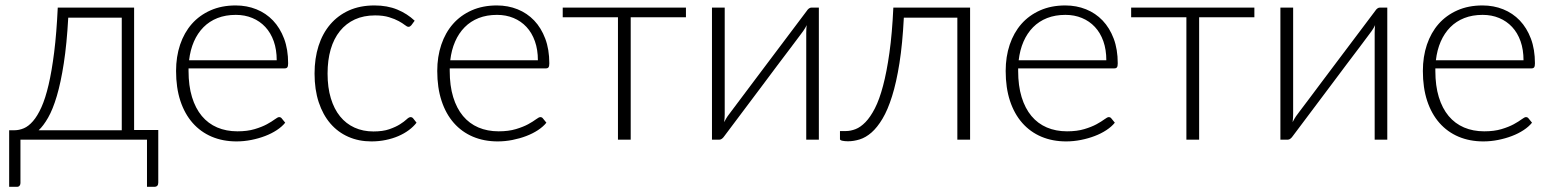

<svg xmlns="http://www.w3.org/2000/svg" viewBox="-20 -526 5848 723"><path d="M485 -497.5V-36.5H576V161.5Q576 177.5 561 177.5H533.5V0H57V163.5Q57 169 53.8 173.2Q50.5 177.5 44 177.5H14.5V-35.5H34Q52 -35.5 69.8 -43Q87.5 -50.5 104.2 -69.8Q121 -89 136 -122.2Q151 -155.5 163 -206.8Q175 -258 184 -329.5Q193 -401 197.5 -497.5ZM237 -459.5Q231.5 -360 220.2 -287.5Q209 -215 194 -164.5Q179 -114 161.2 -83Q143.5 -52 125.5 -35.5H438.5V-459.5Z M867.5 -505.5Q909.5 -505.5 945.5 -491Q981.5 -476.5 1008 -448.8Q1034.5 -421 1049.8 -380.5Q1065 -340 1065 -287.5Q1065 -276.5 1062 -272.5Q1059 -268.5 1052 -268.5H690V-259Q690 -203 703 -160.5Q716 -118 740 -89.2Q764 -60.5 798 -46Q832 -31.5 874 -31.5Q911.5 -31.5 939 -39.8Q966.5 -48 985.2 -58.2Q1004 -68.5 1015 -76.8Q1026 -85 1031 -85Q1037.5 -85 1041 -80L1054 -64Q1042 -49 1022.2 -36Q1002.5 -23 978.2 -13.8Q954 -4.5 926.2 1Q898.5 6.5 870.5 6.5Q819.5 6.5 777.5 -11.2Q735.5 -29 705.5 -63Q675.5 -97 659.2 -146.2Q643 -195.5 643 -259Q643 -312.5 658.2 -357.8Q673.5 -403 702.2 -435.8Q731 -468.5 772.8 -487Q814.5 -505.5 867.5 -505.5ZM868 -470Q829.5 -470 799 -458Q768.5 -446 746.2 -423.5Q724 -401 710.2 -369.5Q696.5 -338 692 -299H1022Q1022 -339 1010.8 -370.8Q999.5 -402.5 979 -424.5Q958.5 -446.5 930.2 -458.2Q902 -470 868 -470Z M1529 -431Q1526.5 -428.5 1524.2 -426.8Q1522 -425 1518 -425Q1513 -425 1504.5 -431.8Q1496 -438.5 1481.5 -446.5Q1467 -454.5 1445.2 -461.2Q1423.5 -468 1392.5 -468Q1349.5 -468 1316.2 -452.8Q1283 -437.5 1260 -409Q1237 -380.5 1225.2 -340Q1213.5 -299.5 1213.5 -249Q1213.5 -196.5 1225.8 -156Q1238 -115.5 1260.5 -87.8Q1283 -60 1315 -45.5Q1347 -31 1386 -31Q1422 -31 1446.2 -39.5Q1470.5 -48 1486.2 -58Q1502 -68 1511 -76.5Q1520 -85 1526 -85Q1532 -85 1536 -80L1548.5 -64Q1537 -49 1519.5 -36Q1502 -23 1480 -13.5Q1458 -4 1432.2 1.2Q1406.5 6.5 1378.5 6.5Q1331 6.5 1291.8 -10.8Q1252.5 -28 1224.2 -60.8Q1196 -93.5 1180.2 -141Q1164.5 -188.5 1164.5 -249Q1164.5 -306 1179.5 -353Q1194.5 -400 1223.5 -434Q1252.5 -468 1294.2 -486.8Q1336 -505.5 1390 -505.5Q1438.5 -505.5 1476 -490Q1513.5 -474.5 1541.5 -448Z M1851 -505.5Q1893 -505.5 1929 -491Q1965 -476.5 1991.5 -448.8Q2018 -421 2033.2 -380.5Q2048.5 -340 2048.5 -287.5Q2048.5 -276.5 2045.5 -272.5Q2042.5 -268.5 2035.5 -268.5H1673.5V-259Q1673.5 -203 1686.5 -160.5Q1699.5 -118 1723.5 -89.2Q1747.5 -60.5 1781.5 -46Q1815.5 -31.5 1857.5 -31.5Q1895 -31.5 1922.5 -39.8Q1950 -48 1968.8 -58.2Q1987.5 -68.5 1998.5 -76.8Q2009.5 -85 2014.5 -85Q2021 -85 2024.5 -80L2037.5 -64Q2025.5 -49 2005.8 -36Q1986 -23 1961.8 -13.8Q1937.5 -4.5 1909.8 1Q1882 6.5 1854 6.5Q1803 6.5 1761 -11.2Q1719 -29 1689 -63Q1659 -97 1642.8 -146.2Q1626.5 -195.5 1626.5 -259Q1626.5 -312.5 1641.8 -357.8Q1657 -403 1685.8 -435.8Q1714.5 -468.5 1756.2 -487Q1798 -505.5 1851 -505.5ZM1851.5 -470Q1813 -470 1782.5 -458Q1752 -446 1729.8 -423.5Q1707.5 -401 1693.8 -369.5Q1680 -338 1675.5 -299H2005.5Q2005.5 -339 1994.2 -370.8Q1983 -402.5 1962.5 -424.5Q1942 -446.5 1913.8 -458.2Q1885.5 -470 1851.5 -470Z M2099 -497.5H2563V-461H2355V0H2307V-461H2099Z M2661 0V-497.5H2709V-96.5Q2709 -89.5 2708.5 -81.5Q2708 -73.5 2707 -66Q2710 -72.5 2713.5 -78.2Q2717 -84 2720 -88.5Q2720.5 -89.5 2733.8 -107Q2747 -124.5 2768.2 -152.8Q2789.5 -181 2816 -216.5Q2842.5 -252 2870.5 -289Q2935.5 -375.5 3018 -485Q3021 -490 3025.8 -493.8Q3030.5 -497.5 3036 -497.5H3063.5V0H3016V-401Q3016 -415.5 3017.5 -431.5Q3014.5 -424.5 3011 -419Q3007.5 -413.5 3004.5 -409Q3003.5 -408 2990.5 -390.2Q2977.5 -372.5 2956.2 -344.5Q2935 -316.5 2908.2 -281Q2881.5 -245.5 2854 -208.5Q2789 -122 2706.5 -12Q2703.5 -7.5 2698.8 -3.8Q2694 0 2688.5 0Z M3633 -497.5V0H3585V-459.5H3383.5Q3378.5 -361 3367 -288.2Q3355.5 -215.5 3339.2 -163.8Q3323 -112 3303.2 -79Q3283.5 -46 3261.8 -27Q3240 -8 3217.2 -1Q3194.5 6 3173 6Q3161 6 3152 4Q3143 2 3143 -2V-32.5H3165Q3183 -32.5 3201.8 -39.8Q3220.5 -47 3239 -66Q3257.5 -85 3274.5 -118Q3291.5 -151 3305.2 -202.8Q3319 -254.5 3329.2 -327Q3339.5 -399.5 3344 -497.5Z M3991.5 -505.5Q4033.5 -505.5 4069.5 -491Q4105.5 -476.5 4132 -448.8Q4158.5 -421 4173.8 -380.5Q4189 -340 4189 -287.5Q4189 -276.5 4186 -272.5Q4183 -268.5 4176 -268.5H3814V-259Q3814 -203 3827 -160.5Q3840 -118 3864 -89.2Q3888 -60.5 3922 -46Q3956 -31.5 3998 -31.5Q4035.5 -31.5 4063 -39.8Q4090.5 -48 4109.2 -58.2Q4128 -68.5 4139 -76.8Q4150 -85 4155 -85Q4161.5 -85 4165 -80L4178 -64Q4166 -49 4146.2 -36Q4126.5 -23 4102.2 -13.8Q4078 -4.5 4050.2 1Q4022.5 6.5 3994.5 6.5Q3943.5 6.5 3901.5 -11.2Q3859.5 -29 3829.5 -63Q3799.5 -97 3783.2 -146.2Q3767 -195.5 3767 -259Q3767 -312.5 3782.2 -357.8Q3797.5 -403 3826.2 -435.8Q3855 -468.5 3896.8 -487Q3938.5 -505.5 3991.5 -505.5ZM3992 -470Q3953.5 -470 3923 -458Q3892.5 -446 3870.2 -423.5Q3848 -401 3834.2 -369.5Q3820.5 -338 3816 -299H4146Q4146 -339 4134.8 -370.8Q4123.5 -402.5 4103 -424.5Q4082.5 -446.5 4054.2 -458.2Q4026 -470 3992 -470Z M4239.5 -497.5H4703.5V-461H4495.5V0H4447.5V-461H4239.5Z M4801.5 0V-497.5H4849.5V-96.5Q4849.5 -89.5 4849 -81.5Q4848.5 -73.5 4847.5 -66Q4850.5 -72.5 4854 -78.2Q4857.5 -84 4860.5 -88.5Q4861 -89.5 4874.2 -107Q4887.5 -124.5 4908.8 -152.8Q4930 -181 4956.5 -216.5Q4983 -252 5011 -289Q5076 -375.5 5158.5 -485Q5161.5 -490 5166.2 -493.8Q5171 -497.5 5176.5 -497.5H5204V0H5156.5V-401Q5156.5 -415.5 5158 -431.5Q5155 -424.5 5151.5 -419Q5148 -413.5 5145 -409Q5144 -408 5131 -390.2Q5118 -372.5 5096.8 -344.5Q5075.5 -316.5 5048.8 -281Q5022 -245.5 4994.5 -208.5Q4929.5 -122 4847 -12Q4844 -7.5 4839.2 -3.8Q4834.5 0 4829 0Z M5562.5 -505.5Q5604.5 -505.5 5640.5 -491Q5676.5 -476.5 5703 -448.8Q5729.5 -421 5744.8 -380.5Q5760 -340 5760 -287.5Q5760 -276.5 5757 -272.5Q5754 -268.5 5747 -268.5H5385V-259Q5385 -203 5398 -160.5Q5411 -118 5435 -89.2Q5459 -60.5 5493 -46Q5527 -31.5 5569 -31.5Q5606.5 -31.5 5634 -39.8Q5661.5 -48 5680.2 -58.2Q5699 -68.5 5710 -76.8Q5721 -85 5726 -85Q5732.5 -85 5736 -80L5749 -64Q5737 -49 5717.2 -36Q5697.5 -23 5673.2 -13.8Q5649 -4.5 5621.2 1Q5593.5 6.5 5565.5 6.5Q5514.5 6.5 5472.5 -11.2Q5430.5 -29 5400.5 -63Q5370.5 -97 5354.2 -146.2Q5338 -195.5 5338 -259Q5338 -312.5 5353.2 -357.8Q5368.5 -403 5397.2 -435.8Q5426 -468.5 5467.8 -487Q5509.5 -505.5 5562.5 -505.5ZM5563 -470Q5524.5 -470 5494 -458Q5463.5 -446 5441.2 -423.5Q5419 -401 5405.2 -369.5Q5391.5 -338 5387 -299H5717Q5717 -339 5705.8 -370.8Q5694.5 -402.5 5674 -424.5Q5653.5 -446.5 5625.2 -458.2Q5597 -470 5563 -470Z"/></svg>

Font: Lato Light
Style: Regular
Weight: 300
Designer: Lukasz Dziedzic
Foundry: tyPoland Lukasz Dziedzic
Version: Version 2.007; 2014-02-27